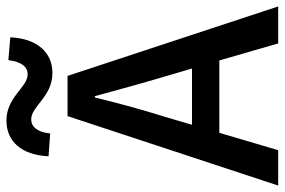

<svg xmlns="http://www.w3.org/2000/svg" viewBox="-165 -721 885 597"><g transform="rotate(-90 277.5 -422.5)"><path d="M205 -768C246 -768 275 -702 349 -702C412 -702 456 -748 460 -833L389 -839C384 -798 368 -779 345 -779C304 -779 275 -845 201 -845C138 -845 94 -800 90 -714L161 -709C165 -749 182 -768 205 -768ZM441 0H556L340 -655H215L-1 0H109L163 -183H388ZM188 -268 213 -353C235 -423 255 -496 273 -570H277C297 -497 317 -423 338 -353L363 -268Z"/></g></svg>

Font: Cambridge Sans Medium
Style: Regular
Weight: 500
Version: Version 2.020;PS 002.020;hotconv 1.0.88;makeotf.lib2.5.64775